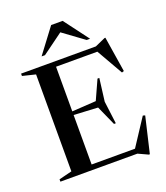

<svg xmlns="http://www.w3.org/2000/svg" viewBox="-170 -1050 1030 1194"><g transform="rotate(-20 345.0 -452.5)"><path d="M32 0V-15.5L118 -37V-678.5L32 -699.5V-715H527L595.5 -745.5H601L638 -511.5L624 -507L524.5 -681H251V-385.5L410 -395.5L468 -523.5H480L461 -373L480 -223.5H468L410 -353L251 -361.5V-34H538L654 -211L668.5 -207L613 30H606.5L541.5 0ZM487 -772 349 -873 211 -772H188.5L311 -935H387L509.5 -772Z"/></g></svg>

Font: Newsreader 72pt Medium
Style: Regular
Weight: 500
Designer: Hugues Gentile
Foundry: Production Type
Version: Version 1.003; ttfautohint (v1.8.3)